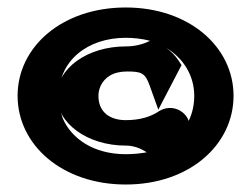

<svg xmlns="http://www.w3.org/2000/svg" viewBox="-20 -482 670 513"><path d="M316 11C486 11 604 -95 604 -226C604 -357 485 -462 316 -462C146 -462 27 -357 27 -226C27 -95 146 11 316 11ZM137 -226C137 -321 215 -381 316 -381C335 -381 358 -379 381 -373C361 -363 339 -358 316 -358C213 -358 132 -299 132 -226C132 -153 213 -93 316 -93C335 -93 354 -87 372 -75C355 -72 336 -70 316 -70C232 -70 172 -110 148 -165C141 -184 137 -204 137 -226ZM243 -226C243 -235 245 -244 249 -253C260 -275 281 -291 320 -291C358 -291 368 -287 380 -253L403 -189L465 -308L458 -319C448 -334 437 -345 424 -354C471 -326 499 -279 499 -226C499 -202 494 -179 484 -159C476 -185 439 -206 405 -185C383 -170 354 -161 316 -161C274 -161 243 -182 243 -226Z"/></svg>

Font: Charger
Style: Hemi
Weight: 900
Designer: Jasper
Foundry: Cannot Into Space Fonts
Version: Version 0.99